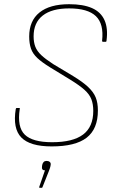

<svg xmlns="http://www.w3.org/2000/svg" viewBox="-20 -686 548 914"><path d="M226 11Q123 11 81.5 -31.5Q40 -74 55 -167Q56 -172 60 -172H71Q76 -172 74 -167Q61 -81 98 -45Q135 -9 228 -9Q327 -9 375.5 -45.5Q424 -82 424 -158Q424 -190 415 -213.5Q406 -237 382 -258.5Q358 -280 314 -307L219 -365Q180 -389 158 -409.5Q136 -430 127.5 -454.5Q119 -479 119 -512Q119 -587 168 -626.5Q217 -666 309 -666Q376 -666 418 -647.5Q460 -629 477.5 -590Q495 -551 487 -492Q487 -487 483 -487H470Q466 -487 466 -492Q475 -572 436.5 -609Q398 -646 309 -646Q227 -646 183.5 -612Q140 -578 140 -513Q140 -485 148 -464Q156 -443 176 -424Q196 -405 233 -381L328 -324Q374 -296 399.5 -272Q425 -248 435.5 -222.5Q446 -197 446 -160Q446 -72 392.5 -30.5Q339 11 226 11ZM170 208Q165 208 167 203L194 125Q177 125 180 106L181 99Q183 90 188 85Q193 80 202 80Q211 80 217 85Q223 90 221 100L220 106Q219 111 217 116.5Q215 122 212 130L183 203Q182 208 179 208Z"/></svg>

Font: Sofia Sans Semi Condensed Thin
Style: Italic
Weight: 250
Italic angle: -9°
Version: Version 4.100